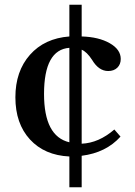

<svg xmlns="http://www.w3.org/2000/svg" viewBox="-20 -654 570 811"><path d="M273 -452Q166 -444 166 -257Q166 -78 273 -53ZM325 4V137H273V7Q168 2 106.5 -65Q45 -132 45 -243Q45 -353 106.5 -422.5Q168 -492 273 -500V-634H325V-500Q397 -498 443.5 -471.5Q490 -445 490 -405Q490 -382 475.5 -368Q461 -354 437 -354Q397 -354 369 -401Q347 -435 325 -444V-47Q397 -50 463 -107L489 -77Q428 -9 325 4Z"/></svg>

Font: Kolar Light
Style: Regular
Weight: 300
Designer: Ramakrishna Saiteja (Kannada); Shiva Nallaperumal (Latin)
Foundry: Indian Type Foundry
Version: Version 1.001;PS 1.0;hotconv 1.0.88;makeotf.lib2.5.647800